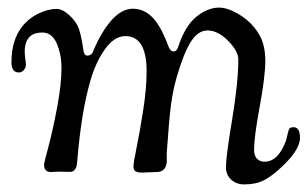

<svg xmlns="http://www.w3.org/2000/svg" viewBox="-20 -448 801 500"><path d="M223.1 -315.9Q244.6 -366.7 271 -396Q297.4 -425.3 325.7 -425.3Q354.5 -425.3 376.5 -403.3Q398.4 -381.3 417.5 -330.1Q423.3 -314 431.6 -314Q440.4 -314 443.8 -325.2Q461.4 -379.9 491 -404.1Q520.5 -428.2 550.8 -428.2Q575.2 -428.2 607.7 -407.2Q640.1 -386.2 657.7 -353Q670.9 -327.1 670.9 -289.6Q670.9 -249 656.2 -169.7Q641.6 -90.3 641.6 -58.1Q641.6 -42.5 649.2 -34.7Q656.7 -26.9 668.9 -26.9Q704.6 -26.9 724.6 -81.5Q726.6 -87.4 729 -98.9Q731.4 -110.4 734.1 -113.5Q736.8 -116.7 744.6 -116.7Q761.2 -116.7 761.2 -88.9Q761.2 -55.7 706.5 -6.8Q683.1 14.2 663.8 23.2Q644.5 32.2 615.2 32.2Q595.7 32.2 582 19.8Q568.4 7.3 568.4 -13.2Q568.4 -40 584.5 -136.7Q600.6 -233.4 600.6 -293Q600.6 -314.9 574 -341.8Q547.4 -368.7 520.5 -368.7Q495.1 -368.7 476.3 -338.1Q457.5 -307.6 439.9 -246.1Q430.2 -211.9 425.3 -175.3Q420.4 -138.7 414.6 -54.7Q414.1 -48.3 414.3 -35.6Q414.6 -22.9 413.6 -21Q409.2 0 387.7 0Q382.8 0 368.4 0.7Q354 1.5 350.1 1.5Q337.9 1.5 332.8 -2Q327.6 -5.4 327.6 -15.1Q327.6 -24.4 336.2 -66.2Q344.7 -107.9 353.3 -163.6Q361.8 -219.2 361.8 -262.2Q361.8 -354 306.6 -354Q277.3 -354 252.9 -319.3Q228.5 -284.7 214.8 -235.8Q191.4 -153.8 181.2 -29.3Q180.7 -20.5 179.4 -15.4Q178.2 -10.3 174.1 -5.4Q169.9 -0.5 163.1 -0.5Q161.1 -0.5 150.4 -0.7Q139.6 -1 135.7 -1Q130.4 -1 122.1 -0.5Q113.8 0 112.3 0Q94.7 0 94.7 -20Q94.7 -23.4 106.2 -66.4Q117.7 -109.4 128.9 -168.9Q140.1 -228.5 140.1 -272Q140.1 -306.6 127.7 -335Q115.2 -363.3 90.3 -363.3Q69.8 -363.3 58.6 -353.5Q44.4 -340.8 44.4 -314Q44.4 -305.2 45.9 -294.7Q47.4 -284.2 47.4 -278.3Q47.4 -272 42 -265.6Q36.6 -259.3 29.3 -259.3Q9.8 -259.3 9.8 -285.6Q9.8 -343.8 38.1 -379.4Q55.2 -400.9 80.3 -412.8Q105.5 -424.8 127 -424.8Q141.6 -424.8 157.5 -411.1Q173.3 -397.5 182.1 -380.9Q190.4 -364.7 197.3 -316.9Q199.2 -303.2 207 -303.2Q210 -303.2 212.4 -304Q214.8 -304.7 216.3 -305.7Q217.8 -306.6 219.2 -308.3Q220.7 -310.1 221.2 -311.3Q221.7 -312.5 222.7 -314.5Z"/></svg>

Font: Cooper*
Style: Italic
Weight: 400
Italic angle: -7°
Designer: Owen Earl
Foundry: indestructible type*
Version: Version 0.001